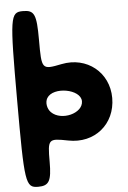

<svg xmlns="http://www.w3.org/2000/svg" viewBox="-68 -931 787 1179"><g transform="rotate(-5 326.0 -341.5)"><path d="M36 -342C36 170 40 200 119 200C186 200 202 171 202 54C202 -88 206 -91 327 -67C487 -35 619 -142 619 -304C619 -462 485 -570 327 -538C203 -513 202 -515 202 -698C202 -856 190 -883 119 -883C40 -883 36 -854 36 -342ZM432 -300C432 -225 296 -190 236 -250C213 -273 207 -313 222 -338C263 -406 432 -375 432 -300Z"/></g></svg>

Font: Hussar Skorodowane
Style: Bold
Weight: 700
Foundry: Cannot Into Space Fonts
Version: Version 0.892